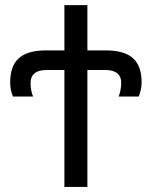

<svg xmlns="http://www.w3.org/2000/svg" viewBox="-20 -734 596 754"><path d="M323.2 -536.1V-713.9H232.9V-536.1H161.1C64 -536.1 20 -496.6 20 -410.2C20 -391.1 23.4 -372.6 30.8 -355H109.9C103.5 -370.1 100.1 -388.2 100.1 -409.2C100.1 -439 118.7 -459 161.1 -459H232.9V0H323.2V-459H395C437.5 -459 456.1 -439 456.1 -409.2C456.1 -387.2 450.2 -364.3 445.8 -355H524.9C532.2 -373 536.1 -391.6 536.1 -410.2C536.1 -496.6 492.2 -536.1 395 -536.1Z"/></svg>

Font: Noto Reveo Sans
Style: Regular
Weight: 400
Designer: Monotype Design team
Foundry: Monotype Imaging Inc.
Version: Version 1.04